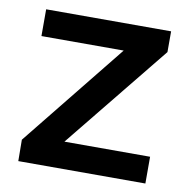

<svg xmlns="http://www.w3.org/2000/svg" viewBox="-63 -565 614 626"><g transform="rotate(10 244.0 -251.5)"><path d="M37.2 0 36.5 -70.7 313 -414.6H40.7V-503.2H454.4V-434.5L174.3 -88.6H457.9V0Z"/></g></svg>

Font: REM Medium
Style: Regular
Weight: 500
Designer: Octavio Pardo
Foundry: Ashler Design
Version: Version 1.005;gftools[0.9.28]